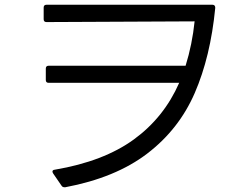

<svg xmlns="http://www.w3.org/2000/svg" viewBox="-20 -744 1040 809"><path d="M185 -467H762Q790 -557 800 -654L176 -651Q164 -651 164 -663V-712Q164 -724 176 -724H875Q887 -724 887 -711Q867 -505 800.5 -352Q734 -199 600.5 -97Q467 5 255 45H252Q243 45 239 38L204 -13Q201 -18 201 -21Q201 -28 211 -29Q417 -64 544 -156.5Q671 -249 735 -395H185Q173 -395 173 -407V-455Q173 -467 185 -467Z"/></svg>

Font: LINE Seed JP_TTF Regular
Style: Regular
Weight: 400
Designer: LINE & Fontrix & Fontworks
Version: Version 1.002